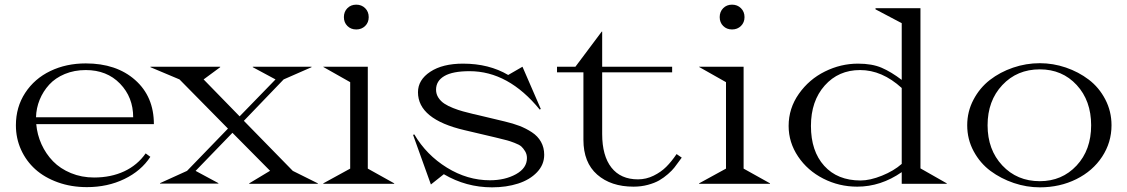

<svg xmlns="http://www.w3.org/2000/svg" viewBox="-20 -785 4815 820"><path d="M47.9 -250Q47.9 -327.6 87.6 -388.4Q127.4 -449.2 195.1 -481.7Q262.7 -514.2 346.2 -514.2Q477.1 -514.2 557.1 -443.4Q637.2 -372.6 637.2 -254.9H134.8Q138.7 -210 157.2 -168.9Q175.8 -127.9 206.5 -96.2Q237.3 -64.5 283 -45.7Q328.6 -26.9 381.8 -26.9Q453.6 -26.9 510.3 -53.2Q566.9 -79.6 602.1 -129.9L622.1 -115.2Q583 -55.2 511.2 -20.5Q439.5 14.2 351.1 14.2Q284.2 14.2 227.1 -6.3Q169.9 -26.9 130.9 -62Q91.8 -97.2 69.8 -145.8Q47.9 -194.3 47.9 -250ZM133.8 -284.2H548.8Q548.8 -369.6 492.7 -427.7Q436.5 -485.8 346.2 -485.8Q297.4 -485.8 256.8 -469Q216.3 -452.1 190.2 -423.6Q164.1 -395 149.4 -359.1Q134.8 -323.2 133.8 -284.2Z M1044.4 0V-2L1132.8 -55.2H1133.8L972.7 -217.8L815.4 -55.2L912.6 -2.9V-1H663.6V-2.9L778.8 -55.2L953.6 -235.8L746.6 -445.8L622.6 -498V-500H920.4V-498L849.6 -445.8L1003.4 -288.1L1156.7 -445.8L1059.6 -498V-500H1310.5V-498L1191.4 -445.8L1021.5 -269L1230.5 -55.2L1337.4 -2V0Z M1360.8 -499V-500H1550.8V-64.9L1663.6 -2V0H1360.8V-2L1475.6 -64.9V-434.1ZM1463.6 -674.1Q1448.7 -689 1448.7 -711.9Q1448.7 -734.9 1463.6 -750Q1478.5 -765.1 1501.5 -765.1Q1524.4 -765.1 1539.6 -750Q1554.7 -734.9 1554.7 -711.9Q1554.7 -689 1539.6 -674.1Q1524.4 -659.2 1501.5 -659.2Q1478.5 -659.2 1463.6 -674.1Z M1820.3 2.9 1744.1 -209 1749.5 -210.9Q1801.3 -123 1888.7 -69.1Q1976.1 -15.1 2072.3 -15.1Q2136.7 -15.1 2183.6 -41Q2230.5 -66.9 2230.5 -109.9Q2230.5 -126 2222.7 -138.9Q2214.8 -151.9 2206.5 -159.4Q2198.2 -167 2177 -175Q2155.8 -183.1 2146 -185.5Q2136.2 -188 2108.9 -194.8Q2106 -195.8 2104.2 -196Q2102.5 -196.3 2099.9 -197Q2097.2 -197.8 2095.2 -198.2L1964.4 -229Q1765.1 -275.4 1765.1 -391.1Q1765.1 -443.8 1817.6 -478.5Q1870.1 -513.2 1957.5 -513.2Q2068.4 -513.2 2150.4 -464.8L2211.4 -500L2289.6 -319.8L2285.2 -316.9Q2151.4 -481 1985.4 -481Q1913.1 -481 1877.7 -460.2Q1842.3 -439.5 1842.3 -401.9Q1842.3 -383.3 1852.3 -367.9Q1862.3 -352.5 1877.9 -342.3Q1893.6 -332 1915.3 -323.5Q1937 -314.9 1957.5 -309.3Q1978 -303.7 2000.5 -298.3Q2004.9 -297.4 2007.3 -296.9L2136.2 -266.1Q2171.4 -257.8 2198.7 -247.3Q2226.1 -236.8 2251.5 -220.2Q2276.9 -203.6 2290.5 -179.2Q2304.2 -154.8 2304.2 -124Q2304.2 -81.5 2273.4 -49.3Q2242.7 -17.1 2192.6 -1Q2142.6 15.1 2081.5 15.1Q1970.7 15.1 1875.5 -41Z M2891.6 -111.8Q2889.2 -108.9 2879.2 -95Q2869.1 -81.1 2859.9 -69.1Q2850.6 -57.1 2832.8 -41.5Q2814.9 -25.9 2795.4 -14.6Q2775.9 -3.4 2747.1 4.4Q2718.3 12.2 2685.5 12.2Q2589.4 12.2 2530.5 -39.3Q2471.7 -90.8 2471.7 -188V-476.1H2358.9V-500H2437.5L2549.8 -649.9H2551.8V-500H2850.6V-476.1H2551.8V-212.9Q2551.8 -119.6 2591.3 -69.3Q2630.9 -19 2704.6 -19Q2739.7 -19 2771.5 -34.7Q2803.2 -50.3 2825.4 -72.5Q2847.7 -94.7 2869.6 -127Z M2965.8 -499V-500H3155.8V-64.9L3268.6 -2V0H2965.8V-2L3080.6 -64.9V-434.1ZM3068.6 -674.1Q3053.7 -689 3053.7 -711.9Q3053.7 -734.9 3068.6 -750Q3083.5 -765.1 3106.4 -765.1Q3129.4 -765.1 3144.5 -750Q3159.7 -734.9 3159.7 -711.9Q3159.7 -689 3144.5 -674.1Q3129.4 -659.2 3106.4 -659.2Q3083.5 -659.2 3068.6 -674.1Z M3831.1 -686 3719.2 -745.1V-750H3911.1V-65.9L4023.4 -2V0H3831.1V-49.8Q3741.7 12.2 3641.1 12.2Q3563.5 12.2 3496.1 -22.2Q3428.7 -56.6 3388.4 -116.7Q3348.1 -176.8 3348.1 -247.1Q3348.1 -322.3 3391.8 -384.3Q3435.5 -446.3 3503.2 -479.7Q3570.8 -513.2 3644.5 -513.2Q3704.6 -513.2 3745.4 -495.6Q3786.1 -478 3831.1 -443.8ZM3443.4 -247.1Q3443.4 -139.6 3500 -76.9Q3556.6 -14.2 3655.3 -14.2Q3695.8 -14.2 3746.6 -34.7Q3797.4 -55.2 3831.1 -85V-409.2Q3747.1 -485.8 3653.3 -485.8Q3561 -485.8 3502.2 -419.7Q3443.4 -353.5 3443.4 -247.1Z M4420.9 15.1Q4364.7 15.1 4309.8 -3.4Q4254.9 -22 4210.4 -54.9Q4166 -87.9 4138.4 -138.9Q4110.8 -189.9 4110.8 -250Q4110.8 -308.6 4137.5 -359.1Q4164.1 -409.7 4207.5 -443.4Q4251 -477.1 4306.6 -496.1Q4362.3 -515.1 4420.9 -515.1Q4477.5 -515.1 4532 -496.6Q4586.4 -478 4630.1 -444.8Q4673.8 -411.6 4700.4 -360.6Q4727.1 -309.6 4727.1 -250Q4727.1 -176.8 4687 -115.7Q4647 -54.7 4576.7 -19.8Q4506.3 15.1 4420.9 15.1ZM4420.9 -11.2Q4515.6 -11.2 4577.9 -77.9Q4640.1 -144.5 4640.1 -250Q4640.1 -355 4578.4 -421.9Q4516.6 -488.8 4420.9 -488.8Q4323.7 -488.8 4260.7 -421.6Q4197.8 -354.5 4197.8 -250Q4197.8 -145.5 4260.7 -78.4Q4323.7 -11.2 4420.9 -11.2Z"/></svg>

Font: Messapia
Style: Regular
Weight: 400
Designer: Luca Marsano
Foundry: Collletttivo
Version: Version 1.000;FEAKit 1.0